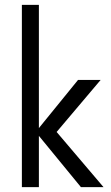

<svg xmlns="http://www.w3.org/2000/svg" viewBox="-20 -770 456 790"><path d="M70 -750H140V-243L301 -441H394L213 -227L406 0H313L140 -211V0H70Z"/></svg>

Font: Teachers[wght]
Style: Regular
Weight: 400
Designer: Alfredo Marco Pradil & Chank Diesel
Version: Version 1.000;Glyphs 3.1.2 (3151)